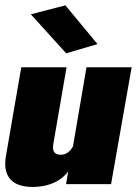

<svg xmlns="http://www.w3.org/2000/svg" viewBox="-48 -703 532 733"><path d="M76.2 10.7C145 10.7 191.4 -18.1 212.4 -48.8L204.1 0H376L454.6 -446.3H282.2L230.5 -143.6C219.2 -124.5 204.6 -112.3 184.6 -112.3C162.6 -112.3 150.9 -122.1 155.3 -151.9L206.1 -446.3H33.2L-24.9 -109.9C-40.5 -25.4 2.4 10.7 76.2 10.7ZM204.6 -499.5 324.2 -534.7 201.7 -682.6 69.8 -648.4Z"/></svg>

Font: Roboto Flex Super Cond Black
Style: Italic
Weight: 900
Width: 3
Italic angle: -10°
Designer: Berlow after Robertson
Foundry: Google
Version: Version 3.200;Glyphs 3.3 (3311)